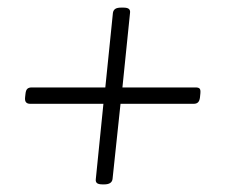

<svg xmlns="http://www.w3.org/2000/svg" viewBox="-20 -483 600 505"><path d="M250 2Q239 2 235 -1.5Q231 -5 232 -12L252 -210H59Q52 -210 48.5 -214Q45 -218 46 -227L47 -236Q48 -246 52 -249.5Q56 -253 63 -253H257L277 -449Q278 -456 283 -459.5Q288 -463 299 -463H304Q315 -463 319 -459.5Q323 -456 322 -449L302 -253H495Q502 -253 505 -250Q508 -247 507 -237L506 -227Q505 -218 501 -214Q497 -210 490 -210H297L276 -12Q275 -5 269.5 -1.5Q264 2 254 2Z"/></svg>

Font: Asap ExtraLight
Style: Italic
Weight: 250
Italic angle: -6°
Version: Version 3.001